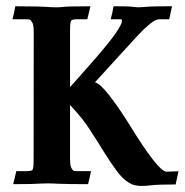

<svg xmlns="http://www.w3.org/2000/svg" viewBox="-20 -598 601 625"><path d="M441.9 7.3Q424.3 7.3 410.6 2.4Q383.3 -9.8 360.4 -41Q337.4 -72.3 314.5 -109.4Q299.8 -134.8 283.7 -158.2Q258.8 -199.2 232.9 -228.5Q208.5 -256.3 208 -256.3V-81.1Q208 -59.1 212.4 -51Q216.8 -43 220.2 -42Q223.6 -41 229 -41H276.4Q271.5 -17.1 266.6 1.5Q201.7 1.5 166.5 0Q152.3 -1 135.3 -1Q124 -1 114.3 -0.5Q88.9 1.5 22.9 1.5L33.2 -41H68.4Q80.6 -41 85 -44.4Q89.4 -47.9 89.4 -75.7L89.8 -494.1Q89.8 -516.1 85.2 -524.4Q80.6 -532.7 76.9 -533.9Q73.2 -535.2 68.4 -535.2H20.5Q26.4 -556.2 29.8 -577.6Q107.4 -577.6 145.5 -574.7Q152.8 -574.2 162.1 -574.2Q173.3 -574.2 182.1 -575.2Q199.2 -577.6 274.4 -577.6L264.2 -535.2H229Q216.8 -535.2 212.4 -531.5Q208 -527.8 208 -500.5V-314.5Q216.8 -323.7 290.5 -407.7Q377 -507.3 377 -530.3Q377 -535.2 373.5 -535.2H340.3Q346.2 -556.2 349.6 -577.6Q391.1 -577.6 402.8 -576.7Q414.6 -575.7 419.9 -575Q425.3 -574.2 431.2 -574.2Q437.5 -574.2 444.8 -575Q452.1 -575.7 468.8 -576.7Q485.4 -577.6 540 -577.6L530.8 -535.2H498Q486.3 -535.2 467.3 -519.5Q448.2 -503.9 429.2 -483.4L289.1 -330.1Q306.2 -325.7 335.9 -287.4Q365.7 -249 397.9 -197.8Q494.1 -40.5 521.5 -39.1L561 -40.5L551.8 2.4Q494.1 2.4 469.7 5.4Q454.6 7.3 441.9 7.3Z"/></svg>

Font: Quaaykop
Style: Bold
Weight: 700
Designer: Tup Wanders
Foundry: Free font, DO NOT SELL
Version: Version 1.00;July 31, 2023;FontCreator 11.5.0.2430 64-bit